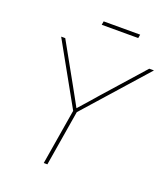

<svg xmlns="http://www.w3.org/2000/svg" viewBox="-159 -1008 982 1120"><g transform="rotate(20 332.0 -448.0)"><path d="M244.1 0 301.3 -344.7 87.4 -727.5H112.8L248.5 -484.4Q265.1 -454.6 281.5 -424.8Q297.9 -395 314 -365.7Q340.3 -395 366.5 -424.8Q392.6 -454.6 418.5 -484.4L634.3 -727.5H663.6L323.7 -344.7L266.6 0ZM516.6 -896 512.7 -873.5H286.1L290 -896Z"/></g></svg>

Font: Inter Display Thin
Style: Italic
Weight: 100
Italic angle: -9.39999°
Designer: Rasmus Andersson
Foundry: rsms
Version: Version 4.000;git-a52131595